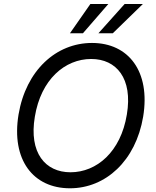

<svg xmlns="http://www.w3.org/2000/svg" viewBox="-20 -958 801 987"><path d="M715.9 -358C754.3 -590.9 640.6 -737.2 453.1 -737.2C268.5 -737.2 113.6 -596.6 75.3 -369.3C36.9 -136.4 150.6 9.9 339.5 9.9C522.7 9.9 677.6 -130.7 715.9 -358ZM159.1 -358C190.3 -549.7 313.9 -654.8 448.9 -654.8C578.1 -654.8 663.4 -555.4 632.1 -369.3C600.9 -177.6 477.3 -72.4 342.3 -72.4C213.1 -72.4 127.8 -171.9 159.1 -358ZM339.5 -786.9H406.2L536.9 -937.5H444.6ZM485.8 -786.9H559.7L714.5 -937.5H620.7Z"/></svg>

Font: Magic Ui Pro
Style: Italic
Weight: 400
Italic angle: -9.39999°
Designer: Stefan Endress, Andreas Faust
Version: Version 1.000;FEAKit 1.0